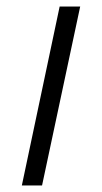

<svg xmlns="http://www.w3.org/2000/svg" viewBox="-20 -569 313 589"><path d="M47 0 163 -549H226L109 0Z"/></svg>

Font: Noto Serif Tamil SemiCondensed Light
Style: Italic
Weight: 300
Width: 4
Italic angle: -12°
Designer: Indian Type Foundry, Tom Grace, and the Monotype Design Team
Foundry: Monotype Imaging Inc.
Version: Version 2.003; ttfautohint (v1.8.4.7-5d5b)